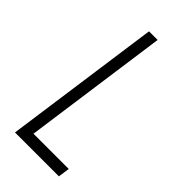

<svg xmlns="http://www.w3.org/2000/svg" viewBox="-236 -808 866 866"><g transform="rotate(45 197.5 -375.0)"><path d="M215 -750 118 -55H343L335 0H55L160 -750Z"/></g></svg>

Font: Mohave Light
Style: Italic
Weight: 300
Italic angle: -8°
Designer: Gumpita Rahayu
Foundry: Tokotype
Version: Version 2.003